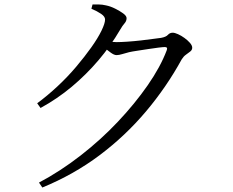

<svg xmlns="http://www.w3.org/2000/svg" viewBox="-20 -791 1040 857"><path d="M154 24Q250 -27 340 -97Q430 -167 506 -247.5Q582 -328 639 -410Q696 -492 724 -566Q730 -581 716 -581Q708 -581 687.5 -578.5Q667 -576 641.5 -572Q616 -568 592.5 -564.5Q569 -561 556 -558Q540 -554 525.5 -549.5Q511 -545 500 -545Q489 -545 473 -557Q457 -569 439 -583L454 -607Q469 -605 480.5 -604Q492 -603 501 -603Q519 -603 548.5 -605Q578 -607 609 -610.5Q640 -614 664.5 -617.5Q689 -621 699 -622Q721 -626 729.5 -635.5Q738 -645 751 -645Q760 -645 774.5 -638.5Q789 -632 803.5 -621.5Q818 -611 828 -599.5Q838 -588 838 -578Q838 -568 829 -561Q820 -554 809.5 -546.5Q799 -539 791 -526Q723 -402 631.5 -293.5Q540 -185 425 -98.5Q310 -12 169 46ZM146 -330Q192 -364 237 -406Q282 -448 320 -493Q358 -538 387.5 -579.5Q417 -621 433 -654Q449 -687 449 -704Q449 -717 431.5 -729Q414 -741 388 -752L393 -771Q407 -771 421.5 -771Q436 -771 453 -767Q473 -763 494 -752.5Q515 -742 530 -731Q545 -720 545 -710Q545 -697 536 -687Q527 -677 516 -658Q474 -586 419.5 -522Q365 -458 300.5 -404Q236 -350 161 -309Z"/></svg>

Font: Noto Serif KR
Style: Regular
Weight: 400
Designer: Ryoko NISHIZUKA  (kana & ideographs); Frank Grießhammer (Latin, Greek & Cyrillic); Wenlong ZHANG  (bopomofo); Sandoll Co
Foundry: Adobe
Version: Version 2.003-H1;hotconv 1.1.1;makeotfexe 2.6.0